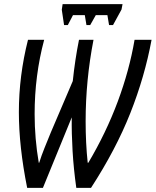

<svg xmlns="http://www.w3.org/2000/svg" viewBox="-20 -906 751 926"><path d="M307 -785 332 -833H389L397 -785H415L442 -833H498L506 -785H525L566 -860L571 -886H282L278 -859L289 -785ZM187 0 326 -340Q325 -264 330 -178Q335 -92 348 0H419Q539 -185 608.5 -360.5Q678 -536 711 -714H629Q604 -567 548 -416.5Q492 -266 406 -121H403Q393 -215 393 -321Q393 -519 431 -714H361Q342 -620 331 -515L225 -267Q209 -228 194.5 -192Q180 -156 169 -121H167Q157 -179 152 -238Q147 -297 147 -356Q147 -542 193 -714H115Q71 -540 71 -365Q71 -200 111 0Z"/></svg>

Font: Noto Sans Display Condensed
Style: Italic
Weight: 400
Width: 3
Designer: Monotype Design team
Foundry: Monotype Imaging Inc.
Version: 1.000